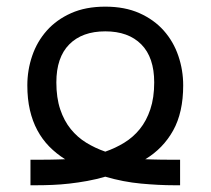

<svg xmlns="http://www.w3.org/2000/svg" viewBox="-20 -549 624 569"><path d="M292 -529.3Q350.1 -529.3 393.3 -510Q436.5 -490.7 465.3 -458.3Q494.1 -425.8 508.5 -383.5Q522.9 -341.3 522.9 -295.9Q522.9 -215.8 493.2 -162.4Q463.4 -108.9 410.6 -77.1Q420.9 -76.7 432.4 -76.4Q443.8 -76.2 455.1 -75.9Q466.3 -75.7 476.8 -75.7Q487.3 -75.7 495.6 -75.7H513.7V0H495.6Q451.2 0 398.2 -4.9Q345.2 -9.8 292 -25.4Q265.6 -17.6 238.5 -12.7Q211.4 -7.8 185.5 -4.9Q159.7 -2 135 -1Q110.4 0 88.4 0H70.3V-75.7H88.4Q96.7 -75.7 107.2 -75.7Q117.7 -75.7 128.9 -75.9Q140.1 -76.2 151.4 -76.4Q162.6 -76.7 172.9 -77.1Q146.5 -93.8 125.7 -115Q105 -136.2 90.6 -163.1Q76.2 -189.9 68.6 -222.9Q61 -255.9 61 -295.9Q61 -341.3 75.4 -383.5Q89.8 -425.8 118.7 -458.3Q147.5 -490.7 190.7 -510Q233.9 -529.3 292 -529.3ZM147 -304.7Q147 -259.3 158.4 -225.1Q169.9 -190.9 189.7 -166.5Q209.5 -142.1 235.8 -126Q262.2 -109.9 292 -99.6Q321.8 -109.9 348.1 -126Q374.5 -142.1 394.3 -166.5Q414.1 -190.9 425.5 -225.1Q437 -259.3 437 -304.7Q437 -378.9 398.7 -417.5Q360.4 -456.1 292 -456.1Q223.6 -456.1 185.3 -417.5Q147 -378.9 147 -304.7Z"/></svg>

Font: Arian AMU
Style: Regular
Weight: 400
Designer: Ruben Hakobyan (Tarumian)
Foundry: Ruben Hakobyan (Tarumian)
Version: Version 4.003